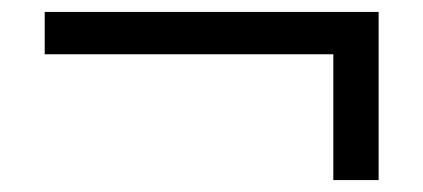

<svg xmlns="http://www.w3.org/2000/svg" viewBox="-20 -419 710 322"><path d="M539 -117V-328H55V-399H615V-117Z"/></svg>

Font: Lexend Light
Style: Regular
Weight: 300
Designer: Bonnie Shaver-Troup, Thomas Jockin
Foundry: Lexend
Version: Version 1.007; ttfautohint (v1.8.3)